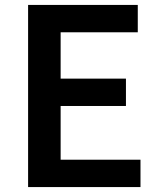

<svg xmlns="http://www.w3.org/2000/svg" viewBox="-20 -759 648 779"><path d="M94 0V-739H539V-628H226V-440H491V-329H226V-111H550V0Z"/></svg>

Font: Noto Sans KR SemiBold
Style: Regular
Weight: 600
Designer: Ryoko NISHIZUKA  (kana, bopomofo & ideographs); Paul D. Hunt (Latin, Greek & Cyrillic); Sandoll Communications , Soo-you
Foundry: Adobe
Version: Version 2.004-H2;hotconv 1.0.118;makeotfexe 2.5.65603